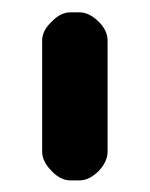

<svg xmlns="http://www.w3.org/2000/svg" viewBox="-20 -747 249 318"><path d="M49.8 -679.7Q49.8 -696.3 65.4 -710.9Q80.1 -726.6 96.7 -726.6Q100.6 -726.6 104.5 -726.6Q107.4 -726.6 111.3 -726.6Q127.9 -726.6 143.6 -710.9Q158.2 -696.3 158.2 -679.7Q158.2 -633.8 158.2 -587.9Q158.2 -542 158.2 -496.1Q158.2 -479.5 143.6 -463.9Q127.9 -448.2 111.3 -448.2Q107.4 -448.2 104.5 -448.2Q100.6 -448.2 96.7 -448.2Q80.1 -448.2 65.4 -463.9Q49.8 -479.5 49.8 -496.1Q49.8 -542 49.8 -587.9Q49.8 -633.8 49.8 -679.7Z"/></svg>

Font: DeepSea
Style: Bold
Weight: 700
Designer: Stem
Version: Version 3.019;git-0a5106e0b